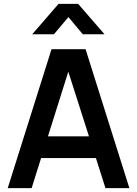

<svg xmlns="http://www.w3.org/2000/svg" viewBox="-20 -975 710 995"><path d="M20 0H144L193 -156H477L526.5 0H650.5L423.5 -720H247ZM147 -797.5H259.5L334.5 -886.5L409 -797.5H521.5L385 -955H283.5ZM228.5 -268.5 334 -603.5 441 -268.5Z"/></svg>

Font: Manrope
Style: Bold
Weight: 700
Designer: Mikhail Sharanda
Foundry: Mikhail Sharanda
Version: Version 4.505;FEAKit 1.0